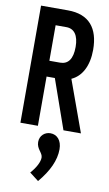

<svg xmlns="http://www.w3.org/2000/svg" viewBox="-99 -672 573 1006"><g transform="rotate(10 187.5 -169.0)"><path d="M35 0H128V-262H172L264 0H357L258 -273C312 -297 344 -357 344 -442C344 -557 291 -623 178 -623H35ZM128 -346V-535H185C227 -535 251 -503 251 -441C251 -376 227 -346 185 -346ZM179 285C233 221 261 160 261 102C261 54 235 27 200 27C171 27 144 48 144 83C144 121 176 135 176 161C176 184 159 217 131 248Z"/></g></svg>

Font: Inconsolata Condensed
Style: Bold
Weight: 700
Width: 3
Monospace: yes
Designer: Raph Levien, Cyreal, Brenton Simpson
Foundry: Raph Levien, Cyreal, Google
Version: Version 3.100